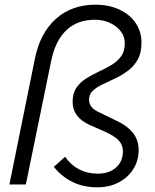

<svg xmlns="http://www.w3.org/2000/svg" viewBox="-20 -785 660 817"><path d="M394 12Q336 12 290 -10Q244 -32 209 -75L257 -118Q281 -83 316.5 -64.5Q352 -46 395 -46Q444 -46 473.5 -72Q503 -98 503 -141Q503 -168 485.5 -187Q468 -206 426 -225L360 -254Q289 -287 289 -351Q289 -388 305 -411.5Q321 -435 346.5 -451Q372 -467 400 -480Q428 -493 453.5 -508Q479 -523 495 -545Q511 -567 511 -601Q511 -629 494 -651.5Q477 -674 448 -687.5Q419 -701 384 -701Q310 -701 263 -657Q216 -613 198 -527L90 0H20L128 -533Q150 -644 217.5 -704.5Q285 -765 386 -765Q443 -765 487.5 -744.5Q532 -724 557 -687.5Q582 -651 582 -603Q582 -560 566 -531.5Q550 -503 524.5 -484Q499 -465 470.5 -451.5Q442 -438 416.5 -426Q391 -414 375 -399Q359 -384 359 -361Q359 -326 402 -307L466 -276Q521 -251 545.5 -220Q570 -189 570 -146Q570 -101 547 -65Q524 -29 484.5 -8.5Q445 12 394 12Z"/></svg>

Font: Red Hat Text VF
Style: Italic
Weight: 400
Italic angle: -12°
Designer: Pentagram, MCKL
Foundry: Pentagram, MCKL
Version: Version 1.023